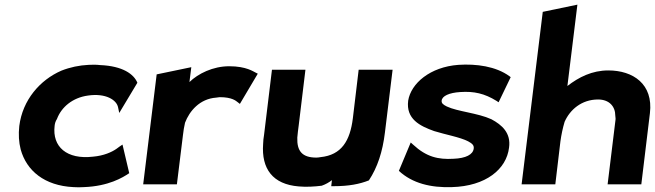

<svg xmlns="http://www.w3.org/2000/svg" viewBox="-20 -783 2818 826"><path d="M215 -242C216 -252 219 -262 225 -271C244 -322 292 -363 359 -372C435 -383 482 -353 488 -321L493 -297L571 -427C556 -464 508 -499 411 -503C395 -505 376 -505 361 -504C321 -502 282 -494 244 -479C152 -439 77 -353 63 -241C59 -205 61 -171 69 -140C94 -49 171 16 296 22C310 23 327 23 341 22C447 18 508 -19 536 -38L507 -161L495 -153C490 -149 484 -145 480 -142C461 -129 427 -113 380 -109C268 -96 204 -151 215 -242Z M1089 -466 1081 -470C1070 -475 1040 -498 966 -498C896 -498 832 -466 795 -430L803 -494L654 -463L596 10H741L767 -201C769 -220 772 -237 776 -255C795 -305 839 -358 910 -363C915 -363 920 -365 925 -365C979 -365 995 -349 1003 -343L1012 -336Z M1150 -483 1116 -203C1114 -190 1112 -176 1112 -164C1104 -56 1154 10 1265 19C1297 22 1332 20 1364 16C1381 10 1395 2 1408 -8L1405 18H1416C1480 18 1527 9 1567 -7C1604 -63 1626 -130 1636 -213L1669 -483H1523L1498 -274C1486 -177 1449 -116 1359 -107C1353 -106 1347 -105 1341 -105C1280 -105 1257 -133 1259 -191C1260 -208 1263 -225 1265 -243L1294 -483Z M1696 -48C1754 6 1834 25 1924 22C2070 18 2159 -55 2170 -148C2179 -211 2139 -246 2094 -270C2035 -297 1948 -303 1902 -325C1886 -333 1879 -339 1880 -350C1882 -370 1912 -384 1960 -387C2019 -391 2064 -381 2116 -349L2125 -343L2177 -451L2172 -455C2113 -498 2029 -509 1952 -504C1830 -495 1748 -424 1736 -350C1726 -271 1786 -241 1848 -219C1896 -204 1959 -193 1994 -175C2010 -166 2020 -159 2018 -144C2015 -118 1984 -102 1931 -100C1865 -96 1814 -108 1757 -161L1747 -170Z M2739 10 2776 -296C2791 -422 2703 -480 2597 -480C2527 -480 2470 -451 2421 -413L2464 -763L2315 -732L2224 10H2369L2391 -175C2395 -204 2401 -232 2409 -259C2432 -311 2482 -355 2553 -355C2602 -355 2627 -324 2627 -286C2627 -280 2629 -274 2628 -268L2594 10Z"/></svg>

Font: Bluebird
Style: SfBdExtObl
Weight: 700
Designer: Jasper
Foundry: Cannot Into Space Fonts
Version: Version 0.98